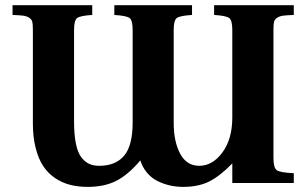

<svg xmlns="http://www.w3.org/2000/svg" viewBox="-20 -712 1197 747"><path d="M28.8 -653.8V-691.9H338.9V-653.8Q291.5 -650.9 279.8 -641.6Q268.1 -632.3 268.1 -595.2V-240.2Q268.1 -188 275.4 -152.6Q282.7 -117.2 297.1 -99.1Q311.5 -81.1 327.9 -74Q344.2 -66.9 366.2 -66.9Q429.7 -66.9 462.9 -106.2Q496.1 -145.5 496.1 -235.8V-595.2Q496.1 -632.3 484.4 -641.6Q472.7 -650.9 424.8 -653.8V-691.9H727.1V-653.8Q679.2 -650.9 667.5 -641.6Q655.8 -632.3 655.8 -595.2V-233.9Q655.8 -161.1 680.9 -114Q706.1 -66.9 754.9 -66.9Q807.1 -66.9 845.5 -119.1Q883.8 -171.4 883.8 -254.9V-595.2Q883.8 -632.3 872.1 -641.6Q860.4 -650.9 813 -653.8V-691.9H1123V-653.8Q1094.2 -652.8 1080.6 -650.9Q1066.9 -648.9 1057.4 -642.3Q1047.9 -635.7 1045.9 -625.7Q1043.9 -615.7 1043.9 -595.2V-97.2Q1043.9 -59.1 1056.9 -49.8Q1069.8 -40.5 1123 -38.1V0H883.8V-76.2Q836.4 -27.3 794.4 -6.1Q752.4 15.1 692.9 15.1Q666 15.1 641.1 9.5Q616.2 3.9 593 -7.6Q569.8 -19 552.2 -39.8Q534.7 -60.5 525.9 -87.9Q479 -32.2 432.6 -8.5Q386.2 15.1 321.8 15.1Q284.2 15.1 252.7 7.1Q221.2 -1 193.8 -19.5Q166.5 -38.1 147.9 -66.2Q129.4 -94.2 118.7 -136.5Q107.9 -178.7 107.9 -231.9V-595.2Q107.9 -615.7 106 -625.7Q104 -635.7 94.5 -642.3Q85 -648.9 71.3 -650.9Q57.6 -652.8 28.8 -653.8Z"/></svg>

Font: Linguistics Pro
Style: Bold
Weight: 700
Designer: Stefan Peev, Context Ltd
Foundry: Stefan Peev, Context Ltd
Version: Version 001.000